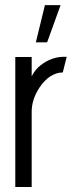

<svg xmlns="http://www.w3.org/2000/svg" viewBox="-20 -746 303 766"><path d="M123 -577.1 159.2 -725.6H221.7L168 -577.1ZM41 0V-518.6H106.4V-441.4Q127 -483.4 174.8 -505.9Q204.1 -519.5 235.4 -519.5H246.1L230.5 -457Q178.7 -456.1 138.7 -398.4Q106.4 -350.6 106.4 -299.8V0Z"/></svg>

Font: Post No Bills Colombo Medium
Style: Regular
Weight: 500
Designer: Kosala Senevirathne, Siva Puranthara, Lasantha Premarathna, Tharique Azeez
Foundry: Mooniak
Version: Version 1.220 ; ttfautohint (v1.6)